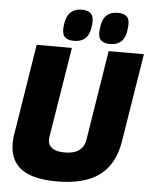

<svg xmlns="http://www.w3.org/2000/svg" viewBox="-60 -956 801 1015"><g transform="rotate(5 340.0 -448.0)"><path d="M280 10Q153 10 91.5 -34.5Q30 -79 30 -171Q30 -183 31 -196.5Q32 -210 36 -231L111 -700H298L221 -223Q214 -186 236.5 -166Q259 -146 307 -146Q405 -146 417 -224L493 -700H680L605 -233Q585 -108 505.5 -49Q426 10 280 10ZM496 -738Q464 -738 447.5 -754Q431 -770 436 -810Q440 -861 462.5 -883.5Q485 -906 524 -906Q557 -906 573 -890Q589 -874 584 -833Q580 -782 557.5 -760Q535 -738 496 -738ZM305 -738Q273 -738 257 -753Q241 -768 244 -808Q249 -860 271.5 -883Q294 -906 333 -906Q366 -906 382 -890Q398 -874 394 -833Q389 -781 366.5 -759.5Q344 -738 305 -738Z"/></g></svg>

Font: Georama ExtraCondensed Thin ExtraBold
Style: Italic
Weight: 800
Italic angle: -9°
Version: Version 1.001